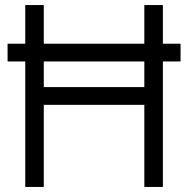

<svg xmlns="http://www.w3.org/2000/svg" viewBox="-20 -740 744 760"><path d="M80 0V-720H153.3V-395.3H551.3V-720H624.7V0H551.3V-325H153.3V0ZM10 -496.7V-567H694.7V-496.7Z"/></svg>

Font: Hauora
Style: Regular
Weight: 400
Designer: Wayne Shih
Foundry: WCYS
Version: Version 1.001